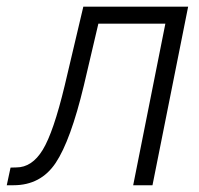

<svg xmlns="http://www.w3.org/2000/svg" viewBox="-40 -548 589 568"><path d="M516.6 -528.3 411.1 0H354L449.2 -478H251L208 -294.9Q168.9 -132.3 124.8 -66.2Q80.6 0 0 0H-20L-8.8 -52.2L8.3 -52.7Q54.7 -52.7 86.4 -104.7Q118.2 -156.7 151.4 -294.9L206.5 -528.3Z"/></svg>

Font: Franko
Style: Light Italic
Weight: 300
Designer: Google
Version: Version 1.200310; 2013